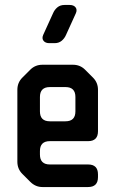

<svg xmlns="http://www.w3.org/2000/svg" viewBox="-20 -746 465 774"><path d="M102 -13Q123 8 151 8H335Q375 8 375 -32V-43Q375 -83 335 -83H181Q141 -83 141 -123V-137Q141 -177 181 -177H335Q375 -177 375 -217V-384Q375 -413 355 -433L323 -465Q303 -485 274 -485H151Q122 -485 102 -465L70 -433Q50 -413 50 -384V-94Q50 -65 70 -45ZM141 -297V-355Q141 -395 181 -395H244Q284 -395 284 -355V-297Q284 -257 244 -257H181Q141 -257 141 -297ZM179 -572H200Q217 -572 228.5 -581.5Q240 -591 246 -605L286 -693Q292 -707 284.5 -716.5Q277 -726 261 -726H240Q223 -726 211.5 -716.5Q200 -707 194 -693L154 -605Q148 -591 155.5 -581.5Q163 -572 179 -572Z"/></svg>

Font: WDXL Lubrifont JP N
Style: Regular
Weight: 400
Designer: [WDXL Lubrifont] Copyright 2020-2022 (c) NightFurySL2001, Skr-ZERO; [ZCOOL QingKe HuangYou] Copyright 2018-2022 (c) The 
Version: Version 2.001;hotconv 1.1.1;makeotfexe 2.6.0